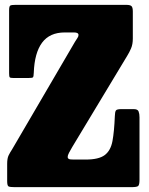

<svg xmlns="http://www.w3.org/2000/svg" viewBox="-20 -770 612 790"><path d="M43.5 -750H499.5Q515.5 -750 521 -744.8Q526.5 -739.5 526.5 -723V-611.5Q526.5 -587.5 519.2 -570.8Q512 -554 503.5 -540.5L277.5 -165.5Q269.5 -151.5 264 -141.5Q258.5 -131.5 258.5 -123Q258.5 -119 262.8 -116.2Q267 -113.5 283 -113.5H332.5Q386.5 -113.5 411 -132Q435.5 -150.5 442.8 -189.8Q450 -229 452.5 -292Q453 -309.5 456.8 -315.2Q460.5 -321 478.5 -321H530.5Q546.5 -321 550.2 -311.5Q554 -302 554 -287.5V-30.5Q554 -9 548.2 -4.5Q542.5 0 521.5 0H39.5Q21 0 15.2 -3Q9.5 -6 9.5 -25V-96Q9.5 -118.5 15.5 -130.8Q21.5 -143 29.5 -155L288.5 -598Q294.5 -608 298.8 -614Q303 -620 303 -626Q303 -636.5 284.5 -636.5H246.5Q184.5 -636.5 153.2 -594.5Q122 -552.5 119 -471Q118.5 -454.5 115.5 -451.8Q112.5 -449 95.5 -449H36Q22.5 -449 20 -452Q17.5 -455 17.5 -468.5V-727.5Q17.5 -744 22.2 -747Q27 -750 43.5 -750Z"/></svg>

Font: Besley* Condensed Heavy
Style: Regular
Weight: 800
Width: 3
Designer: Owen Earl
Foundry: indestructible type*
Version: Version 3.000; ttfautohint (v1.8.3)